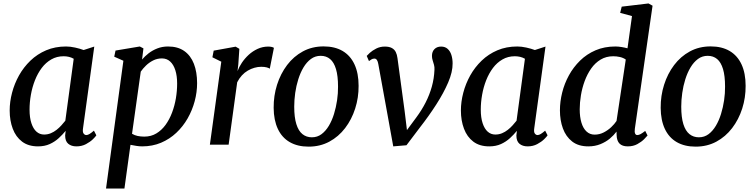

<svg xmlns="http://www.w3.org/2000/svg" viewBox="-20 -837 4374 1111"><path d="M460.5 -95.5Q457 -73 463.8 -64.2Q470.5 -55.5 479.5 -55.5Q488 -55.5 498.2 -61.8Q508.5 -68 523.5 -81L537.5 -54Q533.5 -47 517.8 -31.5Q502 -16 477.5 -3Q453 10 422 10Q393 10 375 -5Q357 -20 357 -53L360 -80Q342.5 -58.5 320 -37.8Q297.5 -17 268 -3.5Q238.5 10 200 10Q144 10 107.8 -17.5Q71.5 -45 53.8 -92.2Q36 -139.5 36 -197.5Q36 -248 49.8 -300.5Q63.5 -353 90.2 -400.8Q117 -448.5 156.2 -486.2Q195.5 -524 247.2 -546Q299 -568 362 -568Q386 -568 414.5 -561.8Q443 -555.5 464 -547.5L525.5 -567.5ZM406.5 -497Q393.5 -504.5 378.8 -508Q364 -511.5 348 -511.5Q308.5 -511.5 276.8 -493.2Q245 -475 221.5 -443.8Q198 -412.5 182.2 -372.5Q166.5 -332.5 158.8 -288.8Q151 -245 151 -203Q151 -156 161.8 -123.8Q172.5 -91.5 191.2 -75Q210 -58.5 235 -58.5Q256 -58.5 274 -66Q292 -73.5 307.5 -85.8Q323 -98 335.5 -112Q348 -126 358 -138.5Z M593.5 254 694 -485.5 641 -509 648.5 -544.5 789 -568 810 -557 802 -492.5Q818 -511.5 840.2 -528.8Q862.5 -546 890.8 -557Q919 -568 952.5 -568Q1009 -568 1046.2 -541.8Q1083.5 -515.5 1102 -467.8Q1120.5 -420 1120.5 -356Q1120.5 -303.5 1106.5 -251.2Q1092.5 -199 1065.8 -152Q1039 -105 1000.2 -68.5Q961.5 -32 911.8 -11Q862 10 802.5 10Q786.5 10 769 7.2Q751.5 4.5 735 1L700 254ZM744 -63Q758.5 -54 776.5 -50.2Q794.5 -46.5 815 -46.5Q854 -46.5 884.5 -64.8Q915 -83 937.8 -114.2Q960.5 -145.5 975.5 -185.2Q990.5 -225 997.8 -268.2Q1005 -311.5 1005 -353.5Q1005 -398 994.5 -430.8Q984 -463.5 964.5 -481.2Q945 -499 917 -499Q889.5 -499 866.2 -487.2Q843 -475.5 824.8 -457.8Q806.5 -440 794.5 -422.5Z M1194.5 0 1260.5 -480 1209 -505.5 1216.5 -544 1343.5 -567 1365 -554.5 1359 -465 1354.5 -425.5Q1363 -449 1379.5 -473.8Q1396 -498.5 1419 -519.8Q1442 -541 1470.8 -554.2Q1499.5 -567.5 1532.5 -567.5Q1542 -567.5 1551.5 -565.5Q1561 -563.5 1565 -560L1541 -439.5Q1536 -443.5 1523.5 -447Q1511 -450.5 1491.5 -450.5Q1472.5 -450.5 1452.8 -445Q1433 -439.5 1414 -428.5Q1395 -417.5 1379.5 -400.5Q1364 -383.5 1352.5 -361L1303 0Z M1852.5 -568.5Q1917.5 -568.5 1962.5 -542Q2007.5 -515.5 2031.2 -464.5Q2055 -413.5 2055 -340.5Q2055.5 -272 2035.2 -208.8Q2015 -145.5 1977 -95.8Q1939 -46 1885.5 -17.2Q1832 11.5 1766 11.5Q1702 11.5 1656.8 -14.5Q1611.5 -40.5 1587.8 -91Q1564 -141.5 1563.5 -213Q1563 -283 1583.2 -346.8Q1603.5 -410.5 1641.2 -460.5Q1679 -510.5 1732.5 -539.5Q1786 -568.5 1852.5 -568.5ZM1835.5 -514Q1804 -514 1779.2 -495.8Q1754.5 -477.5 1736.2 -447Q1718 -416.5 1706 -378.2Q1694 -340 1688.2 -299.2Q1682.5 -258.5 1682.5 -220Q1682.5 -158 1694.8 -118.8Q1707 -79.5 1730 -61Q1753 -42.5 1784.5 -42.5Q1816 -42.5 1840.2 -60.5Q1864.5 -78.5 1882.8 -109Q1901 -139.5 1912.8 -177.8Q1924.5 -216 1930.5 -256.8Q1936.5 -297.5 1936 -336Q1936 -398 1924.2 -437.2Q1912.5 -476.5 1890.2 -495.2Q1868 -514 1835.5 -514Z M2169 -466.5Q2166.5 -481.5 2161 -489.8Q2155.5 -498 2146.5 -498Q2136.5 -498 2129 -493Q2121.5 -488 2115 -483.5L2102 -513.5Q2106 -518.5 2120.2 -531.5Q2134.5 -544.5 2157 -556Q2179.5 -567.5 2206.5 -567.5Q2232 -567.5 2247.2 -559.2Q2262.5 -551 2270 -536Q2277.5 -521 2280 -500.5L2321.5 -193.5L2340.5 -37.5L2306.5 -46L2389 -157.5Q2420.5 -200 2443 -244.2Q2465.5 -288.5 2478.8 -335.8Q2492 -383 2494 -433.5Q2495 -449 2491.2 -462.2Q2487.5 -475.5 2483.5 -488Q2479.5 -500.5 2479.5 -513.5Q2479.5 -538 2494 -552.8Q2508.5 -567.5 2532.5 -567.5Q2555.5 -567.5 2570.2 -554.2Q2585 -541 2592 -518.8Q2599 -496.5 2599 -469.5Q2599.5 -421 2573.5 -360.2Q2547.5 -299.5 2504.5 -232.5Q2461.5 -165.5 2409.5 -99L2332 3.5L2255.5 10L2222.5 -172.5Z M3071.5 -95.5Q3068 -73 3074.8 -64.2Q3081.5 -55.5 3090.5 -55.5Q3099 -55.5 3109.2 -61.8Q3119.5 -68 3134.5 -81L3148.5 -54Q3144.5 -47 3128.8 -31.5Q3113 -16 3088.5 -3Q3064 10 3033 10Q3004 10 2986 -5Q2968 -20 2968 -53L2971 -80Q2953.5 -58.5 2931 -37.8Q2908.5 -17 2879 -3.5Q2849.5 10 2811 10Q2755 10 2718.8 -17.5Q2682.5 -45 2664.8 -92.2Q2647 -139.5 2647 -197.5Q2647 -248 2660.8 -300.5Q2674.5 -353 2701.2 -400.8Q2728 -448.5 2767.2 -486.2Q2806.5 -524 2858.2 -546Q2910 -568 2973 -568Q2997 -568 3025.5 -561.8Q3054 -555.5 3075 -547.5L3136.5 -567.5ZM3017.5 -497Q3004.5 -504.5 2989.8 -508Q2975 -511.5 2959 -511.5Q2919.5 -511.5 2887.8 -493.2Q2856 -475 2832.5 -443.8Q2809 -412.5 2793.2 -372.5Q2777.5 -332.5 2769.8 -288.8Q2762 -245 2762 -203Q2762 -156 2772.8 -123.8Q2783.5 -91.5 2802.2 -75Q2821 -58.5 2846 -58.5Q2867 -58.5 2885 -66Q2903 -73.5 2918.5 -85.8Q2934 -98 2946.5 -112Q2959 -126 2969 -138.5Z M3653.5 -92Q3651 -74 3654.8 -64.8Q3658.5 -55.5 3667.5 -55.5Q3676.5 -55.5 3687 -61.2Q3697.5 -67 3713.5 -79.5L3727 -53Q3722 -46.5 3706.8 -31.2Q3691.5 -16 3667.8 -3Q3644 10 3612.5 10Q3581 10 3565 -6Q3549 -22 3548 -55.5L3547.5 -75.5Q3532.5 -55 3509 -35.2Q3485.5 -15.5 3454 -2.8Q3422.5 10 3384.5 10Q3327 10 3290.8 -18.2Q3254.5 -46.5 3237.2 -93.8Q3220 -141 3220 -198.5Q3220 -249 3233 -301.2Q3246 -353.5 3272 -401Q3298 -448.5 3336.5 -486.2Q3375 -524 3426.2 -546Q3477.5 -568 3540.5 -568Q3557 -568 3575.8 -565Q3594.5 -562 3611 -557.5L3637 -744L3568.5 -762.5L3577.5 -798.5L3732.5 -817L3756 -804ZM3601 -492.5Q3586 -503 3567 -507.2Q3548 -511.5 3528.5 -511.5Q3487.5 -511.5 3455.5 -492.2Q3423.5 -473 3400.8 -440.5Q3378 -408 3363.2 -368Q3348.5 -328 3341.5 -285.5Q3334.5 -243 3334.5 -204.5Q3334.5 -160 3344.5 -127Q3354.5 -94 3374 -76Q3393.5 -58 3420.5 -58Q3448.5 -58 3473 -70.5Q3497.5 -83 3516.8 -101.2Q3536 -119.5 3547.5 -137Z M4092 -568.5Q4157 -568.5 4202 -542Q4247 -515.5 4270.8 -464.5Q4294.5 -413.5 4294.5 -340.5Q4295 -272 4274.8 -208.8Q4254.5 -145.5 4216.5 -95.8Q4178.5 -46 4125 -17.2Q4071.5 11.5 4005.5 11.5Q3941.5 11.5 3896.2 -14.5Q3851 -40.5 3827.2 -91Q3803.5 -141.5 3803 -213Q3802.5 -283 3822.8 -346.8Q3843 -410.5 3880.8 -460.5Q3918.5 -510.5 3972 -539.5Q4025.5 -568.5 4092 -568.5ZM4075 -514Q4043.5 -514 4018.8 -495.8Q3994 -477.5 3975.8 -447Q3957.5 -416.5 3945.5 -378.2Q3933.5 -340 3927.8 -299.2Q3922 -258.5 3922 -220Q3922 -158 3934.2 -118.8Q3946.5 -79.5 3969.5 -61Q3992.5 -42.5 4024 -42.5Q4055.5 -42.5 4079.8 -60.5Q4104 -78.5 4122.2 -109Q4140.5 -139.5 4152.2 -177.8Q4164 -216 4170 -256.8Q4176 -297.5 4175.5 -336Q4175.5 -398 4163.8 -437.2Q4152 -476.5 4129.8 -495.2Q4107.5 -514 4075 -514Z"/></svg>

Font: Merriweather Medium
Style: Italic
Weight: 500
Italic angle: -7.8°
Version: Version 2.101